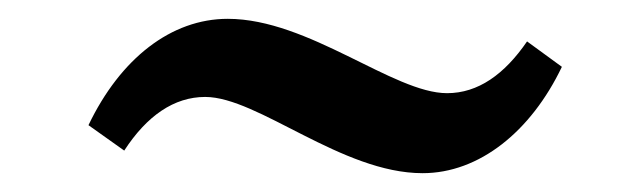

<svg xmlns="http://www.w3.org/2000/svg" viewBox="-20 -401 656 204"><path d="M577 -330 540 -357C516 -322 488 -302 455 -302C398 -302 308 -381 222 -381C162 -381 108 -339 74 -268L112 -241C136 -278 165 -298 198 -298C254 -298 343 -217 429 -217C489 -217 544 -261 577 -330Z"/></svg>

Font: TPK Tissa Web SemiBold
Style: Italic
Weight: 600
Italic angle: -7°
Designer: Jacques Le Bailly, Suppakit Chalermlarp | Katatrad Co.,Ltd.
Foundry: Jacques Le Bailly, Cadson Demak Co.,Ltd.
Version: Version 5.000;Glyphs 3.1.2 (3151)